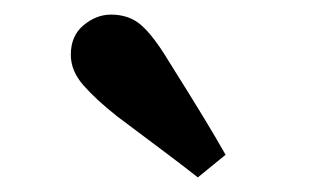

<svg xmlns="http://www.w3.org/2000/svg" viewBox="-20 -796 440 263"><path d="M289 -584 251 -553Q232 -568 208 -586Q184 -604 140 -637Q111 -660 94 -679.5Q77 -699 77 -721Q77 -747 94.5 -761.5Q112 -776 132 -776Q157 -776 173.5 -761.5Q190 -747 210 -714Q242 -663 259 -635Q276 -607 289 -584Z"/></svg>

Font: Source Serif 4
Style: Bold
Weight: 700
Designer: Frank Grießhammer
Foundry: Adobe
Version: Version 4.005;hotconv 1.1.0;makeotfexe 2.6.0